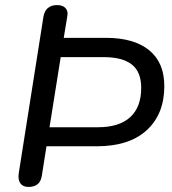

<svg xmlns="http://www.w3.org/2000/svg" viewBox="-20 -729 678 756"><path d="M92 7Q70 7 60 -7.5Q50 -22 54 -48L151 -663Q155 -686 168.5 -697.5Q182 -709 205 -709Q227 -709 238 -697Q249 -685 245 -665L231 -580H397Q507 -580 567 -531.5Q627 -483 627 -390Q627 -280 558 -216.5Q489 -153 360 -153H163L145 -39Q142 -16 129 -4.5Q116 7 92 7ZM175 -228H366Q449 -228 492.5 -267.5Q536 -307 536 -383Q536 -446 499 -475Q462 -504 389 -504H219Z"/></svg>

Font: Nunito Medium
Style: Italic
Weight: 500
Designer: Vernon Adams
Foundry: Vernon Adams
Version: Version 3.601